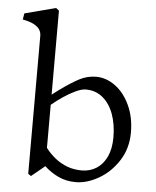

<svg xmlns="http://www.w3.org/2000/svg" viewBox="-55 -827 716 883"><g transform="rotate(5 303.0 -385.0)"><path d="M182.2 -51 120.2 0 106.8 -9.2V-645.2Q106.8 -661.8 98.9 -674.4Q91 -687 72.9 -697.1Q54.8 -707.2 20 -714L24.8 -742.5L168.2 -780L182.2 -769V-381.2Q207.8 -400.2 214.2 -405.5Q265.8 -442.8 302.4 -461.9Q339 -481 379.5 -481Q426 -481 467.8 -450.5Q509.5 -420 535.1 -364.9Q560.8 -309.8 560.8 -239.2Q560.8 -165.8 524.1 -109Q487.5 -52.2 433.1 -21.1Q378.8 10 327 10Q284 10 247.9 -6.6Q211.8 -23.2 182.2 -51ZM482.5 -210.2Q482.5 -269.5 465.6 -316.4Q448.8 -363.2 416 -390.9Q383.2 -418.5 337.5 -418.5Q317.5 -418.5 289.8 -405.2Q262 -392 236.1 -374.6Q210.2 -357.2 186.5 -337.8L182.2 -334.2V-135.5Q202.5 -109 227.5 -89.1Q252.5 -69.2 283.1 -57.6Q313.8 -46 350.2 -46Q388.2 -46 418.2 -65.1Q448.2 -84.2 465.4 -121Q482.5 -157.8 482.5 -210.2Z"/></g></svg>

Font: TMT Limkin
Style: Regular
Weight: 400
Designer: Gabriel Drozdov
Version: Version 1.000;Glyphs 3.1.2 (3151)